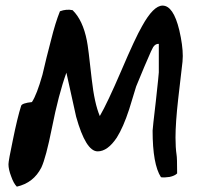

<svg xmlns="http://www.w3.org/2000/svg" viewBox="-20 -743 726 696"><path d="M641.6 -519.5Q633.8 -452.1 626 -384.8Q616.2 -297.9 616.2 -244.1Q616.2 -208 620.1 -181.6Q622.1 -171.9 622.1 -114.3Q613.3 -105.5 594.7 -101.6Q575.2 -98.6 563.5 -100.6Q533.2 -147.5 533.2 -269.5Q533.2 -276.4 544.9 -376Q555.7 -474.6 555.7 -480.5Q555.7 -515.6 555.7 -584Q543.9 -585 535.2 -572.3Q531.2 -564.5 527.3 -556.6Q505.9 -508.8 473.6 -429.7Q460.9 -387.7 448.2 -346.7Q426.8 -281.2 403.3 -244.1Q370.1 -194.3 334 -194.3Q291 -194.3 255.9 -320.3Q238.3 -400.4 220.7 -479.5Q192.4 -401.4 168 -278.3Q146.5 -170.9 129.9 -135.7Q101.6 -80.1 41 -66.4Q29.3 -78.1 20.5 -103.5Q10.7 -128.9 10.7 -147.5Q10.7 -160.2 26.4 -234.4Q43 -316.4 56.6 -359.4Q59.6 -369.1 95.7 -373Q113.3 -399.4 133.8 -471.7Q148.4 -535.2 165 -597.7Q180.7 -661.1 197.3 -702.1Q220.7 -710.9 243.2 -706.1Q280.3 -669.9 294.9 -595.7Q299.8 -573.2 312.5 -456.1Q322.3 -368.2 341.8 -322.3Q369.1 -369.1 419.9 -487.3Q470.7 -606.4 495.1 -648.4Q536.1 -722.7 569.3 -722.7Q608.4 -722.7 629.9 -633.8Q642.6 -579.1 642.6 -540Q642.6 -529.3 641.6 -519.5Z"/></svg>

Font: Lazy Dog
Style: Regular
Weight: 400
Version: July 2001 - Freeware